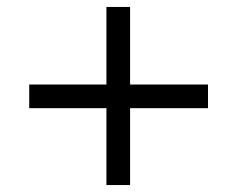

<svg xmlns="http://www.w3.org/2000/svg" viewBox="-20 -587 707 552"><path d="M64 -344H286V-567H354V-344H578V-276H354V-55H286V-276H64Z"/></svg>

Font: New Athena Unicode
Style: Bold
Weight: 700
Designer: J. Rusten 1997; rev. by R. Hancock 2001, 2002, rev. by D. Mastronarde 2002-2021
Foundry: Society for Classical Studies (formerly American Philological Association)
Version: Version 5.008